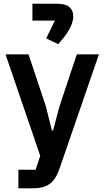

<svg xmlns="http://www.w3.org/2000/svg" viewBox="-20 -815 562 1035"><path d="M293.9 -577.1 229 -607.9 275.9 -704.1H154.8V-794.9H287.1Q334 -794.9 354.5 -776.6Q375 -758.3 375 -728Q375 -676.3 320.8 -608.9ZM79.1 200.2V100.1H171.9L196.8 24.9L9.8 -522H133.8L227.1 -242.2L259.8 -111.8H266.1L300.8 -242.2L394 -522H513.2L300.8 94.2Q280.8 151.9 248.5 176Q216.3 200.2 153.8 200.2Z"/></svg>

Font: Anuphan SemiBold
Style: Bold
Weight: 600
Designer: Mike Abbink, Paul van der Laan, Pieter van Rosmalen, Mint Tantisuwanna
Foundry: Bold Monday; Cadson Demak
Version: Version 3.002;hotconv 1.0.109;makeotfexe 2.5.65596